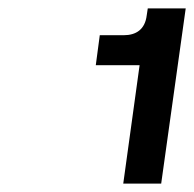

<svg xmlns="http://www.w3.org/2000/svg" viewBox="-20 -926 463 458"><path d="M274 -488H364.5L423 -906H332.5L330 -889.5C326 -856 305 -842 275 -842H218L208.5 -770.5H313Z"/></svg>

Font: HK Grotesk Black
Style: Italic
Weight: 900
Italic angle: -16°
Designer: Alfredo Marco Pradil
Foundry: Hanken Design Co.
Version: Version 3.001;FEAKit 1.0